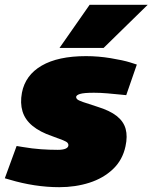

<svg xmlns="http://www.w3.org/2000/svg" viewBox="-35 -768 633 797"><path d="M211 9Q160 9 108 1Q56 -7 6 -22L-15 -28L34 -162L58 -158Q99 -151 135 -148.5Q171 -146 205 -146Q226 -146 237.5 -151Q249 -156 249 -166Q249 -171 245 -175.5Q241 -180 226.5 -186Q212 -192 181 -203Q131 -220 100 -245.5Q69 -271 58.5 -305.5Q48 -340 56 -383Q70 -456 138 -495.5Q206 -535 322 -535Q373 -535 424.5 -526.5Q476 -518 505 -509L533 -500L489 -373L469 -375Q440 -378 410.5 -380.5Q381 -383 355 -383Q313 -383 297 -378Q281 -373 281 -365Q281 -360 286 -355.5Q291 -351 309.5 -344.5Q328 -338 369 -325Q421 -309 449.5 -286.5Q478 -264 486.5 -233Q495 -202 486 -161Q474 -104 434 -66Q394 -28 336 -9.5Q278 9 211 9ZM212 -569 337 -748H578L395 -569Z"/></svg>

Font: REM Black
Style: Italic
Weight: 900
Italic angle: -11°
Designer: Octavio Pardo
Foundry: Ashler Design
Version: Version 1.005;gftools[0.9.28]